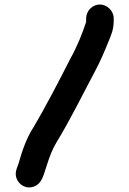

<svg xmlns="http://www.w3.org/2000/svg" viewBox="-20 -741 577 856"><path d="M487 -659V-652C487 -611 478 -590 463 -554C446 -512 427 -467 405 -426C349 -321 292 -204 231 -105C213 -75 200 -40 189 -5C175 34 170 75 133 90C95 105 64 81 54 55C44 28 56 8 63 -13C79 -70 98 -124 127 -170C185 -267 244 -382 296 -484C323 -532 347 -591 364 -643V-659C364 -692 392 -721 425 -721C458 -721 487 -692 487 -659Z"/></svg>

Font: Blanket
Style: Reversed
Weight: 700
Foundry: Cannot Into Space Fonts
Version: Version 0.9